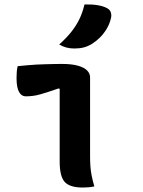

<svg xmlns="http://www.w3.org/2000/svg" viewBox="-20 -834 640 859"><path d="M247 -111Q247 -135 247 -167.5Q247 -200 247 -235Q247 -270 247 -305.5Q247 -341 247 -375Q247 -409 247 -437L241 -438Q218 -430 198 -423.5Q178 -417 160.5 -412Q143 -407 127 -405Q111 -403 95 -403Q76 -403 65 -423Q54 -443 54 -485Q54 -500 55 -512.5Q56 -525 59 -538Q82 -540 102 -542Q122 -544 141.5 -545Q161 -546 180 -546.5Q199 -547 218 -547.5Q237 -548 256 -548Q301 -548 329 -540Q357 -532 370 -518.5Q383 -505 383 -488Q383 -439 383 -391.5Q383 -344 383 -299.5Q383 -255 383 -214Q383 -173 383 -137Q383 -110 384.5 -89.5Q386 -69 390 -48.5Q394 -28 402 0Q388 3 376 4Q364 5 350 5Q293 5 270 -19.5Q247 -44 247 -111ZM358 -814Q390 -815 415.5 -811Q441 -807 458 -798Q472 -791 476 -778Q480 -765 476 -751Q470 -726 457 -704.5Q444 -683 427.5 -666.5Q411 -650 392 -638Q374 -627 355.5 -622Q337 -617 313 -617Q293 -617 276.5 -621.5Q260 -626 245 -635Q276 -663 297.5 -689.5Q319 -716 334 -746Q349 -776 358 -814Z"/></svg>

Font: Recursive Monospace Casual
Style: Bold
Weight: 700
Version: Version 1.047